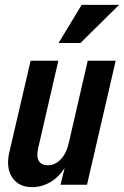

<svg xmlns="http://www.w3.org/2000/svg" viewBox="-20 -760 510 790"><path d="M112 10Q57 10 30.5 -29.5Q4 -69 18 -132L106 -510H220L137 -150Q129 -115 140 -97.5Q151 -80 177 -80Q207 -80 230.5 -105Q254 -130 264 -176L341 -510H456L338 0H229L246 -69Q221 -30 186 -10Q151 10 112 10ZM311 -583H221L316 -740H470Z"/></svg>

Font: Instrument Sans Condensed SemiBold Italic
Style: Regular
Weight: 600
Width: 3
Italic angle: -13°
Designer: Rodrigo Fuenzalida
Foundry: fragTYPE
Version: Version 1.000; ttfautohint (v1.8.4.7-5d5b);gftools[0.9.28]